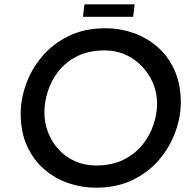

<svg xmlns="http://www.w3.org/2000/svg" viewBox="-20 -864 897 891"><path d="M424 7Q359 7 296.5 -14.5Q234 -36 184.5 -79Q135 -122 105.5 -186.5Q76 -251 76 -337Q76 -403 100.5 -472.5Q125 -542 174.5 -601Q224 -660 298 -696.5Q372 -733 470 -733Q536 -733 598 -711.5Q660 -690 710 -647Q760 -604 789.5 -539Q819 -474 819 -388Q819 -322 794 -252.5Q769 -183 720 -124.5Q671 -66 597 -29.5Q523 7 424 7ZM426 -96Q499 -96 552.5 -122.5Q606 -149 640.5 -191.5Q675 -234 692 -284.5Q709 -335 709 -383Q709 -433 690.5 -477Q672 -521 639.5 -555.5Q607 -590 563 -610Q519 -630 466 -630Q392 -630 339 -603.5Q286 -577 252 -534Q218 -491 202 -440.5Q186 -390 186 -343Q186 -293 203.5 -248.5Q221 -204 253 -169.5Q285 -135 329 -115.5Q373 -96 426 -96ZM372 -844H605L598 -786H365Z"/></svg>

Font: Josefin Sans Medium
Style: Italic
Weight: 500
Italic angle: -7°
Designer: Santiago Orozco
Foundry: Typemade
Version: Version 2.000